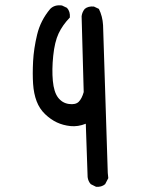

<svg xmlns="http://www.w3.org/2000/svg" viewBox="-20 -589 540 734"><path d="M347 125 327 115Q317 104 315 88L308 -116Q278 -104 249.5 -107Q221 -110 197.5 -121Q174 -132 152.5 -152.5Q131 -173 120 -202Q109 -231 106.5 -268.5Q104 -306 106.5 -354.5Q109 -403 122 -457Q135 -511 172 -555Q189 -572 217 -568L236 -559Q249 -545 247 -522Q219 -493 204 -461Q189 -429 183.5 -376Q178 -323 182 -280Q186 -237 202 -216Q218 -195 243.5 -191.5Q269 -188 281 -200Q293 -212 300 -237L292 -527Q294 -543 304 -555Q317 -566 339 -564L358 -555Q372 -527 374 -493L392 72L394 92L382 115Q368 127 347 125Z"/></svg>

Font: Kosefont JP
Style: Regular
Weight: 400
Designer: Nozomi Seto 瀬戸のぞみ
Version: Version 3.00;June 19, 2020